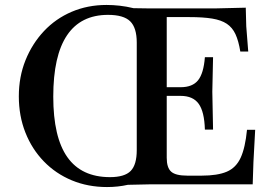

<svg xmlns="http://www.w3.org/2000/svg" viewBox="-20 -744 1080 775"><path d="M412 11Q335 11 270 -16Q205 -43 157 -92.5Q109 -142 82.5 -209Q56 -276 56 -355Q56 -434 83 -501Q110 -568 157.5 -618.5Q205 -669 269.5 -696.5Q334 -724 410 -724Q436 -724 463 -721Q490 -718 519 -711L586 -710H846L972 -713L974 -638L982 -536H950Q943 -579 930.5 -606Q918 -633 895.5 -648Q873 -663 836.5 -669Q800 -675 744 -675H653V-107Q653 -67 671 -51Q689 -35 736 -35H794Q858 -35 895.5 -51Q933 -67 951.5 -107.5Q970 -148 977 -220H1010L1003 -90L1000 0H589L496 2Q456 11 412 11ZM424 -29Q483 -29 507.5 -54Q532 -79 532 -138V-572Q532 -632 505.5 -658Q479 -684 416 -684Q306 -684 250.5 -601.5Q195 -519 195 -354Q195 -190 252 -109.5Q309 -29 424 -29ZM807 -221Q805 -293 782 -325Q759 -357 709 -357H627V-392H709Q757 -392 779.5 -420Q802 -448 807 -513H840L837 -374L840 -221Z"/></svg>

Font: Baskervville SemiBold
Style: Regular
Weight: 600
Version: Version 1.100